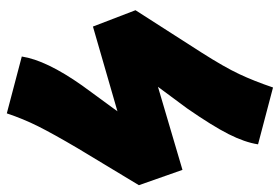

<svg xmlns="http://www.w3.org/2000/svg" viewBox="-149 -654 822 564"><g transform="rotate(90 262.0 -372.0)"><path d="M404 -719Q398 -680 374 -632.5Q350 -585 298 -510L235 -425L479 -497L524 -369L416 -190Q373 -117 351 -73Q329 -29 313 19L146 -25Q157 -97 231 -202L307 -306L58 -234L10 -359L135 -554Q177 -620 197.5 -663.5Q218 -707 237 -763Z"/></g></svg>

Font: FiraGO Heavy
Style: Italic
Weight: 900
Italic angle: -8°
Designer: bBox Type GmbH
Foundry: bBox Type GmbH
Version: Version 1.001